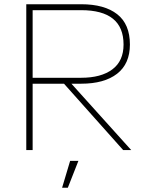

<svg xmlns="http://www.w3.org/2000/svg" viewBox="-20 -708 700 906"><path d="M104 -688H363Q473 -688 533 -641Q593 -594 593 -498Q593 -407 532.5 -360Q472 -313 363 -313H317L599 0H561L282 -313H134V0H104ZM363 -660H134V-341H363Q457 -341 510 -380.5Q563 -420 563 -498Q563 -660 363 -660ZM350 51 300 178H273L311 51Z"/></svg>

Font: Roundo ExtraLight
Style: Regular
Weight: 250
Designer: Namrata Goyal (Gurmukhi), Shiva Nallaperumal (Latin)
Foundry: Indian Type Foundry
Version: Version 1.000;PS 1.0;hotconv 1.0.88;makeotf.lib2.5.647800